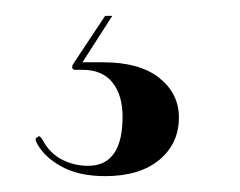

<svg xmlns="http://www.w3.org/2000/svg" viewBox="-20 -22 303 242"><path d="M112.5 -2H121.5L82 59.5L80 56.5Q86.5 56.5 92.2 56.5Q98 56.5 110 56.5Q156 56.5 180.8 76.2Q205.5 96 205.5 126Q205.5 159 180.8 179.5Q156 200 112.5 200Q78.5 200 56.2 187.2Q34 174.5 25.5 156.5Q24.5 154.5 25 153Q25.5 151.5 27 151Q29 149 30.5 150.2Q32 151.5 33.5 154Q42 170.5 57.5 178.8Q73 187 91 187Q134.5 187 134.5 125Q134.5 98 121.8 82Q109 66 84 66H75Q72 66 71.2 64Q70.5 62 72 59Z"/></svg>

Font: Fraunces 120pt SemiBold
Style: Regular
Weight: 600
Version: Version 1.000;[b76b70a41]